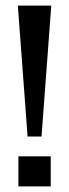

<svg xmlns="http://www.w3.org/2000/svg" viewBox="-20 -669 247 689"><path d="M164 -649 129 -179H79L44 -649ZM162 0H46V-108H162Z"/></svg>

Font: Gamestation Display
Style: Regular
Weight: 400
Designer: Jonas Hecksher
Foundry: Jonas Hecksher, Playtypeª, e-types AS
Version: Version 1.003